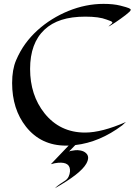

<svg xmlns="http://www.w3.org/2000/svg" viewBox="-20 -742 719 1006"><path d="M585 -625Q554.7 -605 548.8 -603Q549.3 -605 556.2 -610.4Q568.8 -620.6 568.8 -623.3Q568.8 -626 566.7 -627.7Q564.5 -629.4 561.8 -630.6Q559.1 -631.8 556.6 -632.8Q554.2 -633.8 538.1 -639.6Q499.5 -654.8 427.2 -654.8Q355 -654.8 302.5 -637.9Q250 -621.1 213.4 -586.9Q137.7 -516.1 137.7 -380.9Q137.7 -243.7 212.9 -148.9Q293.9 -47.4 425.8 -47.4Q513.2 -47.4 640.1 -103Q636.2 -99.6 632.8 -96.7Q627.9 -91.3 620.6 -85.4Q502.4 3.4 374.5 18.1L341.3 52.2Q344.7 49.8 353.3 48.3Q361.8 46.9 373.5 45.2Q385.3 43.5 401.9 46.6Q418.5 49.8 428.7 58.6Q453.1 78.1 432.1 115.7Q402.3 168.5 267.1 244.6Q279.8 231.9 294.9 221.9Q310.1 211.9 321.8 204.1Q333.5 196.3 339.6 183.3Q345.7 170.4 346.7 156.2Q350.1 105.5 284.7 110.8Q266.6 112.3 249.5 117.7Q245.6 119.1 248.5 116.2L339.8 20.5Q336.4 21 333 21Q329.6 21 326.2 21Q194.8 21 116.2 -78.1Q43.5 -170.4 43.5 -307.1Q43.5 -377.4 64.2 -426Q85 -474.6 112.8 -512.7Q140.6 -550.8 176 -583Q211.4 -615.2 252.7 -640.9Q293.9 -666.5 338.4 -684.6Q429.7 -721.7 522.5 -721.7Q574.7 -721.7 610.4 -712.6Q646 -703.6 655.5 -699.2Q665 -694.8 665 -690.7Q665 -686.5 657.2 -679.2Q649.4 -671.9 637.7 -662.8Q626 -653.8 611.8 -643.6Q597.7 -633.3 585 -625Z"/></svg>

Font: Fondamento
Style: Regular
Weight: 400
Version: Version 1.000